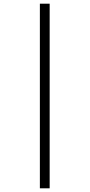

<svg xmlns="http://www.w3.org/2000/svg" viewBox="-20 -780 486 1040"><path d="M196 240H249V-760H196Z"/></svg>

Font: Noto Serif Georgian ExtraCondensed Medium
Style: Regular
Weight: 500
Width: 2
Designer: Monotype Design Team, Akaki Razmadze
Foundry: Google LLC
Version: Version 2.003